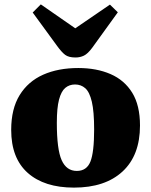

<svg xmlns="http://www.w3.org/2000/svg" viewBox="-20 -841 689 875"><path d="M317 14Q182 14 106.5 -53Q31 -120 31 -249Q31 -345 69.5 -407.5Q108 -470 176.5 -500.5Q245 -531 337 -531Q420 -531 483.5 -503.5Q547 -476 582.5 -418.5Q618 -361 618 -269Q618 -133 538.5 -59.5Q459 14 317 14ZM330 -62Q375 -62 392 -104.5Q409 -147 409 -251Q409 -333 398.5 -377.5Q388 -422 368.5 -439Q349 -456 322 -456Q296 -456 277.5 -440.5Q259 -425 249 -387Q239 -349 239 -281Q239 -160 261 -111Q283 -62 330 -62ZM324 -579Q293 -579 277 -591Q261 -603 240 -632L129 -784L166 -821L323 -712L481 -820L517 -785L400 -623Q380 -596 362.5 -587.5Q345 -579 324 -579Z"/></svg>

Font: Literata 36pt ExtraBold
Style: Regular
Weight: 800
Designer: Latin by Veronika Burian and Jose Scaglione. Greek by Irene Vlachou. Cyrillic by Vera Evstafieva.
Foundry: TypeTogether
Version: Version 3.002